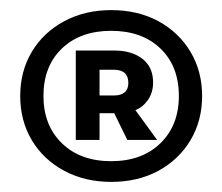

<svg xmlns="http://www.w3.org/2000/svg" viewBox="-20 -730 440 380"><path d="M200 -370Q148 -370 107 -392Q66 -414 43 -452.5Q20 -491 20 -540Q20 -589 43 -627.5Q66 -666 107 -688Q148 -710 200 -710Q253 -710 293.5 -688Q334 -666 357 -627.5Q380 -589 380 -540Q380 -491 357 -452.5Q334 -414 293.5 -392Q253 -370 200 -370ZM66 -540Q66 -482 102.5 -446.5Q139 -411 200 -411Q261 -411 297.5 -446.5Q334 -482 334 -540Q334 -599 297.5 -634Q261 -669 200 -669Q139 -669 102.5 -634Q66 -599 66 -540ZM130 -453V-630H206Q241 -630 262 -613.5Q283 -597 283 -567Q283 -547 273 -532.5Q263 -518 248 -512L291 -453H232L206 -506H177V-453ZM177 -541H205Q234 -541 234 -566Q234 -592 205 -592H177Z"/></svg>

Font: Tektur SemiBold
Style: Regular
Weight: 600
Designer: Adam Jagosz
Foundry: Adam Jagosz
Version: Version 1.005;gftools[0.9.30]